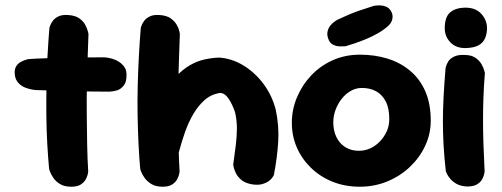

<svg xmlns="http://www.w3.org/2000/svg" viewBox="-20 -707 1899 727"><path d="M250 0Q224 0 207.5 -10Q191 -20 182 -33.5Q173 -47 169.5 -57Q166 -67 166 -67Q162 -110 159 -162Q156 -214 155.5 -270.5Q155 -327 156 -384.5Q157 -442 160 -497Q163 -552 167 -601Q167 -601 169.5 -609Q172 -617 179.5 -627.5Q187 -638 201.5 -645Q216 -652 240 -650Q266 -648 281 -637Q296 -626 303 -612.5Q310 -599 312.5 -589Q315 -579 315 -579Q314 -541 312 -491.5Q310 -442 309 -387Q308 -332 308.5 -274.5Q309 -217 310 -161.5Q311 -106 314 -57Q314 -57 312.5 -48.5Q311 -40 305 -28.5Q299 -17 286 -8.5Q273 0 250 0ZM390 -360Q311 -360 241 -362.5Q171 -365 115 -366Q115 -366 104 -367.5Q93 -369 77.5 -374.5Q62 -380 50 -392.5Q38 -405 36 -425Q34 -444 41 -455.5Q48 -467 58.5 -472.5Q69 -478 77.5 -480.5Q86 -483 86 -483Q94 -484 116 -485Q138 -486 169 -487Q200 -488 235.5 -488.5Q271 -489 307 -489.5Q343 -490 375 -490Q375 -490 384 -489Q393 -488 405.5 -484.5Q418 -481 430.5 -473Q443 -465 451.5 -452.5Q460 -440 459 -420Q459 -396 448 -382.5Q437 -369 423.5 -365Q410 -361 400 -360.5Q390 -360 390 -360Z M929 -10Q906 -15 892.5 -27Q879 -39 873 -51.5Q867 -64 865 -73.5Q863 -83 863 -83Q869 -126 873 -159Q877 -192 877 -221.5Q877 -251 870 -282Q860 -312 845.5 -333.5Q831 -355 813 -355Q779 -350 754 -327.5Q729 -305 711 -273.5Q693 -242 681 -208Q669 -174 661 -144Q653 -114 647 -94Q639 -76 631.5 -77.5Q624 -79 618.5 -94Q613 -109 608.5 -130Q604 -151 601.5 -172Q599 -193 598.5 -207.5Q598 -222 598 -223L557 -274L596 -340Q618 -386 644.5 -415Q671 -444 699 -460Q727 -476 755 -482Q783 -488 809 -489Q858 -486 902 -459Q946 -432 978 -389Q1010 -346 1024 -292Q1037 -231 1033.5 -171.5Q1030 -112 1017 -44Q1017 -44 1012.5 -36.5Q1008 -29 998 -21.5Q988 -14 971 -9.5Q954 -5 929 -10ZM596 0Q570 0 553.5 -10Q537 -20 527.5 -33.5Q518 -47 514.5 -57Q511 -67 511 -67Q507 -110 504.5 -162Q502 -214 501 -270.5Q500 -327 501.5 -384.5Q503 -442 506 -497Q509 -552 513 -601Q513 -601 515.5 -609Q518 -617 525.5 -627.5Q533 -638 547.5 -645Q562 -652 586 -650Q612 -648 627 -637Q642 -626 649.5 -612.5Q657 -599 659 -589Q661 -579 661 -579Q660 -541 658 -491.5Q656 -442 655.5 -387Q655 -332 655 -274.5Q655 -217 656 -161.5Q657 -106 660 -57Q660 -57 658.5 -48.5Q657 -40 651 -28.5Q645 -17 632 -8.5Q619 0 596 0Z M1342 0Q1286 0 1239 -19Q1192 -38 1157.5 -71.5Q1123 -105 1104 -148.5Q1085 -192 1085 -242Q1085 -292 1104.5 -338.5Q1124 -385 1158.5 -421.5Q1193 -458 1240 -479Q1287 -500 1343 -500Q1399 -500 1447.5 -485Q1496 -470 1533 -439Q1570 -408 1590.5 -361Q1611 -314 1611 -250Q1611 -200 1590 -155Q1569 -110 1532 -75Q1495 -40 1446.5 -20Q1398 0 1342 0ZM1339 -136Q1362 -136 1382.5 -145.5Q1403 -155 1419 -172Q1435 -189 1444.5 -210Q1454 -231 1454 -256Q1454 -297 1440.5 -323Q1427 -349 1404 -361.5Q1381 -374 1350 -374Q1328 -374 1308.5 -363Q1289 -352 1274 -333Q1259 -314 1250.5 -291Q1242 -268 1242 -244Q1242 -212 1254 -187.5Q1266 -163 1288 -149.5Q1310 -136 1339 -136ZM1289 -532Q1289 -532 1281.5 -531.5Q1274 -531 1263.5 -531.5Q1253 -532 1242.5 -537Q1232 -542 1226 -553Q1217 -572 1220 -586.5Q1223 -601 1231.5 -611Q1240 -621 1248.5 -626.5Q1257 -632 1257 -632Q1306 -655 1338 -666Q1370 -677 1396 -685Q1396 -685 1403.5 -686Q1411 -687 1421.5 -686.5Q1432 -686 1442.5 -681.5Q1453 -677 1460 -666Q1467 -654 1466.5 -643Q1466 -632 1462 -624.5Q1458 -617 1453.5 -612.5Q1449 -608 1449 -608Q1432 -593 1410 -580.5Q1388 -568 1366 -559Q1344 -550 1323.5 -543Q1303 -536 1289 -532Z M1744 -1Q1722 -3 1707.5 -11.5Q1693 -20 1684 -31Q1675 -42 1671.5 -50.5Q1668 -59 1668 -59Q1662 -113 1659.5 -158.5Q1657 -204 1657 -247Q1657 -290 1659.5 -338.5Q1662 -387 1667 -448Q1667 -448 1669 -456Q1671 -464 1677.5 -474.5Q1684 -485 1699 -492.5Q1714 -500 1738 -499Q1765 -499 1780.5 -488Q1796 -477 1803.5 -463.5Q1811 -450 1813.5 -440Q1816 -430 1816 -430Q1812 -381 1810.5 -338Q1809 -295 1809 -252.5Q1809 -210 1810.5 -162.5Q1812 -115 1815 -58Q1815 -58 1813.5 -49Q1812 -40 1805.5 -28Q1799 -16 1784.5 -8Q1770 0 1744 -1ZM1744 -525Q1707 -524 1685.5 -546.5Q1664 -569 1664 -600Q1664 -643 1685 -660.5Q1706 -678 1743 -678Q1781 -678 1802.5 -654.5Q1824 -631 1824 -600Q1824 -580 1817 -563Q1810 -546 1793 -536Q1776 -526 1744 -525Z"/></svg>

Font: Sour Gummy
Style: Bold
Weight: 700
Designer: Stefie Justprince
Foundry: Eifetstype
Version: Version 1.000